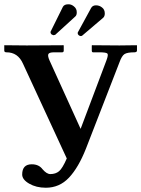

<svg xmlns="http://www.w3.org/2000/svg" viewBox="-20 -858 662 900"><path d="M458 -823.2Q471.2 -813.5 471.2 -794.9Q471.2 -781.7 463.9 -774.9L365.2 -690.9Q363.3 -689 357.9 -689Q354 -689 349.1 -692.9Q344.2 -696.8 344.2 -702.1Q344.2 -706.1 345.2 -707L407.2 -820.8Q414.1 -833 429.9 -833Q445.8 -833 458 -823.2ZM325.2 -829.1Q340.3 -817.9 339.8 -799.8Q339.8 -786.6 333 -780.8L238.8 -694.8Q232.9 -692.9 231 -692.9Q229 -692.9 223.1 -695.8Q217.3 -699.7 216.8 -707Q216.8 -710 217.8 -710.9L274.9 -826.2Q281.7 -838.4 301.8 -837.9Q314 -837.9 325.2 -829.1ZM215.8 -42Q240.7 -42 256.8 -55.4Q272.9 -68.8 293 -115.2L87.9 -559.1Q64 -613.3 9.8 -612.8Q0 -612.8 0 -621.1V-645L1 -646Q64 -645 105 -645Q105 -645 276.9 -646L278.8 -645V-621.1Q278.8 -613.3 272 -612.8H233.9Q210 -612.8 206.5 -604Q203.1 -595.2 211.9 -575.2L357.9 -253.9L479 -575.2Q488.8 -601.1 483.4 -606.9Q478 -612.8 445.8 -612.8H416Q410.2 -612.8 410.2 -621.1V-645L412.1 -646Q498 -645 540 -645L620.1 -646L622.1 -645V-621.1Q622.1 -613.3 610.8 -612.8Q576.7 -612.8 563.7 -604.5Q550.8 -596.2 540 -565.9L382.8 -161.1Q347.7 -72.3 303.2 -25.1Q258.8 22 194.8 22Q149.9 22 116.9 2.9Q84 -16.1 84 -40Q84 -87.9 128.9 -87.9Q162.1 -87.9 179.2 -64.9Q198.7 -42 215.8 -42Z"/></svg>

Font: Linux Libertine
Style: Semibold
Weight: 600
Designer: Philipp H. Poll
Foundry: Philipp H. Poll
Version: Version 5.1.2 ; ttfautohint (v0.9)